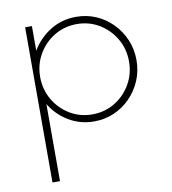

<svg xmlns="http://www.w3.org/2000/svg" viewBox="-72 -464 658 736"><g transform="rotate(-10 257.0 -96.0)"><path d="M73.6 208.3V-395.8H100V-300Q126.4 -345.1 171.5 -373.3Q216.7 -401.4 272.2 -401.4Q313.9 -401.4 350 -385.8Q386.1 -370.1 413.5 -342Q441 -313.9 456.6 -277.1Q472.2 -240.3 472.2 -197.9Q472.2 -155.6 456.6 -118.8Q441 -81.9 413.5 -53.8Q386.1 -25.7 350 -10.1Q313.9 5.6 272.2 5.6Q218.1 5.6 173.6 -21.2Q129.2 -47.9 102.8 -91.7V208.3ZM270.1 -22.2Q318.1 -22.2 357.3 -45.8Q396.5 -69.4 419.8 -109.4Q443.1 -149.3 443.1 -197.9Q443.1 -246.5 419.8 -286.5Q396.5 -326.4 357.3 -350Q318.1 -373.6 270.1 -373.6Q222.2 -373.6 183 -350Q143.8 -326.4 120.5 -286.5Q97.2 -246.5 97.2 -197.9Q97.2 -149.3 120.5 -109.4Q143.8 -69.4 183 -45.8Q222.2 -22.2 270.1 -22.2Z"/></g></svg>

Font: Afacad Flux Thin
Style: Regular
Weight: 250
Designer: Kristian Moeller
Foundry: Dicotype
Version: Version 1.100